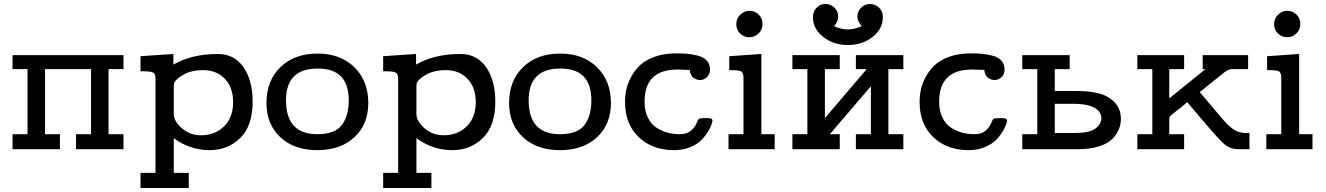

<svg xmlns="http://www.w3.org/2000/svg" viewBox="-20 -749 6656 964"><path d="M43 0V-75.2H118.2V-401.9H43V-472.2H600.1V-401.9H524.9V-75.2H600.1V0H361.8V-75.2H437V-401.9H206.1V-75.2H280.8V0Z M685.5 119.1H760.7V-356.9Q759.8 -378.9 748 -385Q736.3 -391.1 696.8 -391.1H685.5V-466.8L850.6 -478V-424.8Q942.4 -478 1073.7 -478Q1155.8 -478 1202.1 -412.1Q1248.5 -346.2 1248.5 -238.8Q1248.5 -116.7 1186 -55.9Q1123.5 4.9 1032.7 4.9Q934.6 4.9 852.5 -55.2V119.1H927.7V194.8H685.5ZM852.5 -175.8Q852.5 -140.6 893.1 -105.2Q933.6 -69.8 988.8 -69.8Q1059.6 -69.8 1105 -114.5Q1150.4 -159.2 1150.4 -235.8Q1150.4 -310.1 1108.9 -353.5Q1067.4 -397 998.5 -397Q945.3 -397 907.5 -377.4Q869.6 -357.9 856.4 -336.9Q852.5 -331.1 852.5 -315.9Z M1317.9 -231.9Q1317.9 -343.8 1387.9 -411.9Q1458 -480 1574.2 -480Q1689.5 -480 1759.3 -411.4Q1829.1 -342.8 1829.1 -231.9Q1829.1 -125 1759.5 -60.1Q1689.9 4.9 1573.2 4.9Q1457 4.9 1387.5 -60.1Q1317.9 -125 1317.9 -231.9ZM1416 -245.1Q1416 -75.2 1573.2 -75.2Q1661.1 -75.2 1696 -121.1Q1731 -167 1731 -245.1Q1731 -405.3 1575.2 -404.8Q1416 -405.3 1416 -245.1Z M1903.8 119.1H1979V-356.9Q1978 -378.9 1966.3 -385Q1954.6 -391.1 1915 -391.1H1903.8V-466.8L2068.8 -478V-424.8Q2160.6 -478 2292 -478Q2374 -478 2420.4 -412.1Q2466.8 -346.2 2466.8 -238.8Q2466.8 -116.7 2404.3 -55.9Q2341.8 4.9 2251 4.9Q2152.8 4.9 2070.8 -55.2V119.1H2146V194.8H1903.8ZM2070.8 -175.8Q2070.8 -140.6 2111.3 -105.2Q2151.9 -69.8 2207 -69.8Q2277.8 -69.8 2323.2 -114.5Q2368.7 -159.2 2368.7 -235.8Q2368.7 -310.1 2327.1 -353.5Q2285.6 -397 2216.8 -397Q2163.6 -397 2125.7 -377.4Q2087.9 -357.9 2074.7 -336.9Q2070.8 -331.1 2070.8 -315.9Z M2536.1 -231.9Q2536.1 -343.8 2606.2 -411.9Q2676.3 -480 2792.5 -480Q2907.7 -480 2977.5 -411.4Q3047.4 -342.8 3047.4 -231.9Q3047.4 -125 2977.8 -60.1Q2908.2 4.9 2791.5 4.9Q2675.3 4.9 2605.7 -60.1Q2536.1 -125 2536.1 -231.9ZM2634.3 -245.1Q2634.3 -75.2 2791.5 -75.2Q2879.4 -75.2 2914.3 -121.1Q2949.2 -167 2949.2 -245.1Q2949.2 -405.3 2793.5 -404.8Q2634.3 -405.3 2634.3 -245.1Z M3118.2 -236.8Q3118.2 -269 3125 -300.5Q3131.8 -332 3149.9 -365Q3168 -397.9 3196 -423.6Q3224.1 -449.2 3270 -465.1Q3315.9 -481 3375 -481Q3407.2 -481 3429.7 -479Q3452.1 -477.1 3482.2 -470Q3512.2 -462.9 3528.6 -444.8Q3544.9 -426.8 3544.9 -399.9Q3544.9 -377 3530 -362.1Q3515.1 -347.2 3494.1 -347.2Q3478 -347.2 3462.2 -358.2Q3446.3 -369.1 3442.9 -397.9H3441.9Q3401.9 -399.9 3381.8 -399.9Q3215.8 -399.9 3216.3 -237.8Q3216.3 -191.9 3233.2 -158Q3250 -124 3277.6 -106.9Q3305.2 -89.8 3333.7 -82.5Q3362.3 -75.2 3393.1 -75.2Q3428.2 -75.2 3448.2 -92Q3468.3 -108.9 3477.1 -129.9Q3485.8 -150.9 3489.3 -152.8Q3494.1 -155.8 3522 -155.8H3535.2Q3557.1 -155.8 3557.1 -143.1Q3557.1 -138.2 3552 -123Q3546.9 -107.9 3533 -85.4Q3519 -63 3499 -43.5Q3479 -23.9 3443.6 -9.5Q3408.2 4.9 3365.2 4.9Q3255.4 4.9 3186.8 -60.5Q3118.2 -126 3118.2 -236.8Z M3637.7 0V-75.2H3712.9V-356.9Q3712.9 -381.8 3702.9 -389.4Q3692.9 -397 3649.9 -397H3641.6V-466.8L3802.7 -478V-75.2H3869.6V0ZM3676.8 -627.9Q3676.8 -655.8 3696.8 -675.3Q3716.8 -694.8 3742.7 -694.8Q3769.5 -694.8 3789.1 -676Q3808.6 -657.2 3808.6 -627.9Q3808.6 -600.1 3788.8 -581.1Q3769 -562 3742.7 -562Q3715.8 -562 3696.3 -580.6Q3676.8 -599.1 3676.8 -627.9Z M3958.5 0V-75.2H4033.7V-401.9H3958.5V-472.2H4196.3V-401.9H4121.6V-155.8L4331.5 -401.9H4277.3V-472.2H4515.6V-401.9H4440.4V-75.2H4515.6V0H4277.3V-75.2H4352.5V-315.9L4146.5 -75.2H4196.3V0ZM4061.5 -662.1Q4061.5 -690.9 4079.6 -710Q4097.7 -729 4124.5 -729Q4150.4 -729 4169.4 -710.9Q4188.5 -692.9 4188.5 -665Q4188.5 -641.1 4167.5 -617.2Q4205.6 -601.1 4237.3 -601.1Q4268.1 -601.1 4306.6 -617.2Q4284.7 -644 4284.7 -666Q4284.7 -690.9 4303 -710Q4321.3 -729 4348.6 -729Q4373.5 -729 4393.1 -710.9Q4412.6 -692.9 4412.6 -663.1Q4412.6 -604 4361.1 -563.5Q4309.6 -522.9 4237.3 -522.9Q4164.1 -522.9 4112.8 -564Q4061.5 -605 4061.5 -662.1Z M4597.2 -236.8Q4597.2 -269 4604 -300.5Q4610.8 -332 4628.9 -365Q4647 -397.9 4675 -423.6Q4703.1 -449.2 4749 -465.1Q4794.9 -481 4854 -481Q4886.2 -481 4908.7 -479Q4931.2 -477.1 4961.2 -470Q4991.2 -462.9 5007.6 -444.8Q5023.9 -426.8 5023.9 -399.9Q5023.9 -377 5009 -362.1Q4994.1 -347.2 4973.1 -347.2Q4957 -347.2 4941.2 -358.2Q4925.3 -369.1 4921.9 -397.9H4920.9Q4880.9 -399.9 4860.8 -399.9Q4694.8 -399.9 4695.3 -237.8Q4695.3 -191.9 4712.2 -158Q4729 -124 4756.6 -106.9Q4784.2 -89.8 4812.7 -82.5Q4841.3 -75.2 4872.1 -75.2Q4907.2 -75.2 4927.2 -92Q4947.3 -108.9 4956.1 -129.9Q4964.8 -150.9 4968.3 -152.8Q4973.1 -155.8 5001 -155.8H5014.2Q5036.1 -155.8 5036.1 -143.1Q5036.1 -138.2 5031 -123Q5025.9 -107.9 5012 -85.4Q4998 -63 4978 -43.5Q4958 -23.9 4922.6 -9.5Q4887.2 4.9 4844.2 4.9Q4734.4 4.9 4665.8 -60.5Q4597.2 -126 4597.2 -236.8Z M5112.8 0V-75.2H5188V-401.9H5112.8V-472.2H5350.6V-401.9H5275.9V-292H5386.7Q5488.8 -292 5540 -263.2Q5607.9 -225.1 5607.9 -152.8Q5607.9 -135.7 5603.8 -118.4Q5599.6 -101.1 5586.2 -78.6Q5572.8 -56.2 5550.8 -39.6Q5528.8 -22.9 5488.3 -11.5Q5447.8 0 5394 0ZM5275.9 -81.1H5364.7Q5425.8 -81.1 5454.6 -90.8Q5480.5 -99.6 5495.1 -117.9Q5509.8 -136.2 5509.8 -154.8Q5509.8 -197.8 5454.6 -216.8Q5422.4 -228 5364.7 -228H5275.9Z M5690.4 0V-75.2H5765.6V-401.9H5690.4V-472.2H5925.3V-401.9H5850.6V-254.9L6032.2 -401.9H6018.6V-472.2H6246.6V-401.9H6164.6Q6149.4 -401.9 6130.4 -388.2Q6123.5 -383.3 6043.5 -318.8Q6017.6 -296.9 6003.4 -287.1Q6023.4 -263.2 6050.5 -231.2Q6077.6 -199.2 6090.1 -184.6Q6102.5 -169.9 6120.1 -149.4Q6137.7 -128.9 6146.5 -120.8Q6155.3 -112.8 6168.5 -102.8Q6181.6 -92.8 6191.2 -89.4Q6200.7 -85.9 6212.6 -83.5Q6224.6 -81.1 6238.3 -81.1H6253.4V0H6196.3Q6155.3 0 6124.8 -27.1Q6094.2 -54.2 5998.5 -168Q5962.4 -210.9 5941.4 -235.8H5940.4Q5920.4 -217.8 5901.4 -203.4Q5882.3 -189 5875 -182.9Q5867.7 -176.8 5860.6 -170.9Q5853.5 -165 5852.1 -160.4Q5850.6 -155.8 5850.6 -147.9V-75.2H5925.3V0Z M6337.9 0V-75.2H6413.1V-356.9Q6413.1 -381.8 6403.1 -389.4Q6393.1 -397 6350.1 -397H6341.8V-466.8L6502.9 -478V-75.2H6569.8V0ZM6377 -627.9Q6377 -655.8 6397 -675.3Q6417 -694.8 6442.9 -694.8Q6469.7 -694.8 6489.3 -676Q6508.8 -657.2 6508.8 -627.9Q6508.8 -600.1 6489 -581.1Q6469.2 -562 6442.9 -562Q6416 -562 6396.5 -580.6Q6377 -599.1 6377 -627.9Z"/></svg>

Font: CMU Concrete
Style: Bold
Weight: 700
Version: Version 0.7.0